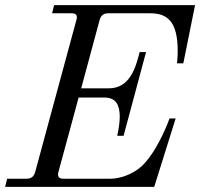

<svg xmlns="http://www.w3.org/2000/svg" viewBox="-30 -732 784 752"><path d="M-10 0H574L658 -268H634C634 -268 591 -146 528 -84C487 -45 433 -32 404 -32H218C200 -32 194 -41 199 -59L278 -350H379C426 -350 439 -318 439 -275C439 -250 434 -222 429 -200H454L542 -528H517C502 -470 480 -386 396 -386H288L360 -653C365 -672 376 -680 394 -680H558C624 -680 666 -650 666 -532C666 -505 663 -484 663 -484H688L734 -712H182L174 -680H250C268 -680 275 -672 269 -653L108 -59C103 -41 93 -32 74 -32H-2Z"/></svg>

Font: Old Standard
Style: Italic
Weight: 400
Italic angle: -15.2°
Designer: Alexey Kryukov <alexios@thessalonica.org.ru>
Version: Version 2.0